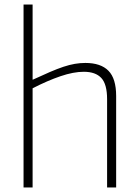

<svg xmlns="http://www.w3.org/2000/svg" viewBox="-20 -828 613 848"><path d="M84 -808H124V-476L127 -477Q168 -496 200.5 -510Q233 -524 260 -533Q287 -542 310.5 -546Q334 -550 357 -550Q425 -550 459 -515.5Q493 -481 493 -404V0H453V-390Q453 -456 427.5 -483.5Q402 -511 350 -511Q305 -511 247.5 -491.5Q190 -472 124 -438V0H84Z"/></svg>

Font: Encode Sans Normal
Style: Thin
Weight: 100
Designer: Pablo Impallari, Andres Torresi
Foundry: Pablo Impallari, Andres Torresi
Version: Version 1.000; ttfautohint (v1.00) -l 8 -r 50 -G 200 -x 14 -